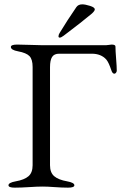

<svg xmlns="http://www.w3.org/2000/svg" viewBox="-20 -858 557 883"><path d="M210 -549V-98Q210 -64 229.5 -47.5Q249 -31 289 -24Q322 -18 322 -6Q322 5 293 5Q265 5 231.5 2.5Q198 0 176 0Q152 0 114 2.5Q76 5 48 5Q19 5 19 -6Q19 -18 52 -24Q92 -31 111 -47.5Q130 -64 130 -98V-550Q130 -585 115.5 -600Q101 -615 63 -622Q30 -628 30 -642Q30 -653 59 -653Q87 -653 121 -651.5Q155 -650 177 -650H467Q470 -650 481 -651.5Q492 -653 493 -653Q511 -653 511 -644Q511 -625 514 -588Q517 -551 517 -533Q517 -528 513.5 -523.5Q510 -519 506 -519Q497 -519 492 -535Q480 -571 469 -584Q445 -611 402 -611H252Q229 -611 219.5 -596Q210 -581 210 -549ZM249 -691Q249 -698 254 -706Q289 -764 331 -825Q340 -838 358 -838Q372 -838 394 -831Q416 -824 416 -815Q416 -808 403 -796Q358 -758 273 -694Q261 -685 255 -685Q249 -685 249 -691Z"/></svg>

Font: EB Garamond 08
Style: Regular
Weight: 400
Version: Version 0.016 ; ttfautohint (v1.5)